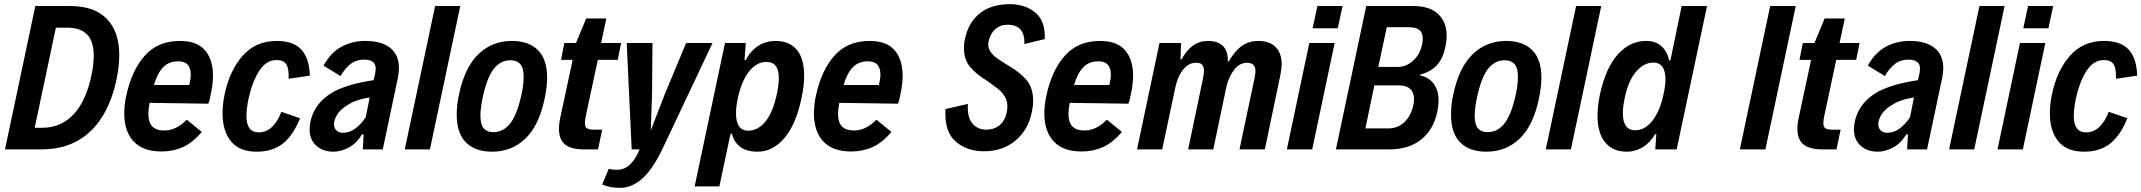

<svg xmlns="http://www.w3.org/2000/svg" viewBox="-20 -719 10305 924"><path d="M150 -690H317Q434 -690 494 -628.5Q554 -567 554 -453Q554 -400 540 -333Q505 -171 413.5 -85.5Q322 0 179 0H4ZM182 -104Q273 -104 333.5 -168Q394 -232 420 -356Q431 -406 431 -452Q431 -519 399.5 -552.5Q368 -586 302 -586H249L147 -104Z M1005 -355Q1005 -314 994 -264Q989 -233 982 -220L700 -224Q694 -194 694 -170Q694 -130 713 -110.5Q732 -91 771 -91Q828 -91 879 -143L951 -84Q907 -32 860 -11Q813 10 757 10Q668 10 623 -38.5Q578 -87 578 -173Q578 -216 588 -260Q614 -381 677 -451.5Q740 -522 846 -522Q928 -522 966.5 -477Q1005 -432 1005 -355ZM721 -310H891Q898 -342 898 -360Q898 -424 838 -424Q793 -424 765 -395Q737 -366 721 -310Z M1051 -174Q1051 -219 1061 -265Q1085 -380 1148 -451Q1211 -522 1312 -522Q1393 -522 1431 -479.5Q1469 -437 1471 -355L1369 -340Q1371 -388 1358 -409Q1345 -430 1311 -430Q1261 -430 1227.5 -378Q1194 -326 1176 -244Q1166 -194 1166 -161Q1166 -82 1225 -82Q1262 -82 1289.5 -108.5Q1317 -135 1334 -181L1424 -150Q1390 -66 1340.5 -27.5Q1291 11 1216 11Q1132 11 1091.5 -39Q1051 -89 1051 -174Z M1900 -391Q1900 -372 1895 -345L1822 0H1726L1730 -73L1721 -71Q1696 -29 1658 -9Q1620 11 1586 11Q1533 11 1501.5 -18.5Q1470 -48 1470 -95Q1470 -107 1471 -113Q1483 -220 1588 -279Q1664 -317 1778 -333L1782 -350Q1788 -373 1788 -388Q1788 -411 1774 -421.5Q1760 -432 1732 -432Q1694 -432 1667 -411Q1640 -390 1619 -353L1537 -403Q1570 -464 1621.5 -493Q1673 -522 1739 -522Q1816 -522 1858 -488.5Q1900 -455 1900 -391ZM1740 -155 1759 -250Q1692 -240 1652 -213Q1598 -181 1588 -131Q1585 -107 1597 -93.5Q1609 -80 1631 -80Q1662 -80 1690 -100.5Q1718 -121 1740 -155Z M2074 -690H2195L2049 0H1928Z M2178 -167Q2178 -216 2189 -265Q2217 -396 2283 -459Q2349 -522 2443 -522Q2524 -522 2568.5 -478Q2613 -434 2613 -345Q2613 -300 2601 -244Q2574 -115 2508.5 -52Q2443 11 2348 11Q2267 11 2222.5 -33.5Q2178 -78 2178 -167ZM2490 -265Q2500 -314 2500 -349Q2500 -393 2483.5 -411Q2467 -429 2436 -429Q2389 -429 2356 -387.5Q2323 -346 2302 -245Q2292 -196 2292 -163Q2292 -119 2308 -101Q2324 -83 2354 -83Q2402 -83 2435 -124.5Q2468 -166 2490 -265Z M2670 -98Q2670 -125 2677 -156L2736 -431H2680L2696 -512H2752L2801 -630H2898L2873 -512H2969L2953 -431H2857L2802 -174Q2795 -145 2795 -126Q2795 -108 2805 -101.5Q2815 -95 2840 -95H2878L2858 0H2791Q2728 0 2699 -24Q2670 -48 2670 -98Z M3409 -512 3167 0Q3119 99 3069 142Q3019 185 2966 185Q2937 185 2917.5 181Q2898 177 2878 169L2910 93Q2924 98 2951 98Q3018 98 3058 0H3020L2996 -512H3120L3118 -270L3112 -92L3181 -270L3282 -512Z M3469 -512H3569L3563 -430H3569Q3593 -476 3630 -499Q3667 -522 3712 -522Q3779 -522 3814.5 -479.5Q3850 -437 3850 -355Q3850 -305 3837 -246Q3811 -120 3755 -54.5Q3699 11 3626 11Q3573 11 3542 -12.5Q3511 -36 3502 -77L3495 -72L3442 178H3323ZM3719 -268Q3728 -313 3728 -343Q3728 -383 3713 -402Q3698 -421 3668 -421Q3621 -421 3584.5 -374.5Q3548 -328 3531 -247Q3522 -205 3522 -173Q3522 -132 3537 -111Q3552 -90 3580 -90Q3628 -90 3664 -134.5Q3700 -179 3719 -268Z M4324 -355Q4324 -314 4313 -264Q4308 -233 4301 -220L4019 -224Q4013 -194 4013 -170Q4013 -130 4032 -110.5Q4051 -91 4090 -91Q4147 -91 4198 -143L4270 -84Q4226 -32 4179 -11Q4132 10 4076 10Q3987 10 3942 -38.5Q3897 -87 3897 -173Q3897 -216 3907 -260Q3933 -381 3996 -451.5Q4059 -522 4165 -522Q4247 -522 4285.5 -477Q4324 -432 4324 -355ZM4040 -310H4210Q4217 -342 4217 -360Q4217 -424 4157 -424Q4112 -424 4084 -395Q4056 -366 4040 -310Z M4530 -194 4638 -219Q4634 -155 4659.5 -125Q4685 -95 4726 -95Q4767 -95 4793.5 -119Q4820 -143 4827 -190Q4828 -196 4828 -207Q4828 -234 4815 -255Q4802 -276 4784.5 -290Q4767 -304 4729 -331Q4679 -361 4649 -396.5Q4619 -432 4619 -487Q4619 -512 4624 -532Q4640 -610 4695 -654.5Q4750 -699 4840 -699Q4913 -699 4962 -659Q5011 -619 5008 -531L4910 -507Q4913 -600 4829 -600Q4793 -600 4769 -578Q4745 -556 4738 -521Q4736 -511 4736 -505Q4736 -485 4747.5 -469Q4759 -453 4772.5 -443Q4786 -433 4825 -408Q4884 -375 4918 -336.5Q4952 -298 4952 -234Q4952 -210 4946 -181Q4928 -93 4866.5 -42Q4805 9 4715 9Q4632 9 4578 -39Q4524 -87 4530 -194Z M5433 -355Q5433 -314 5422 -264Q5417 -233 5410 -220L5128 -224Q5122 -194 5122 -170Q5122 -130 5141 -110.5Q5160 -91 5199 -91Q5256 -91 5307 -143L5379 -84Q5335 -32 5288 -11Q5241 10 5185 10Q5096 10 5051 -38.5Q5006 -87 5006 -173Q5006 -216 5016 -260Q5042 -381 5105 -451.5Q5168 -522 5274 -522Q5356 -522 5394.5 -477Q5433 -432 5433 -355ZM5149 -310H5319Q5326 -342 5326 -360Q5326 -424 5266 -424Q5221 -424 5193 -395Q5165 -366 5149 -310Z M5560 -512H5664L5661 -432L5666 -433Q5714 -522 5792 -522Q5892 -522 5889 -422L5894 -425Q5925 -477 5958.5 -499.5Q5992 -522 6036 -522Q6089 -522 6118.5 -493Q6148 -464 6148 -410Q6148 -388 6142 -359L6067 0H5945L6018 -345Q6022 -369 6022 -376Q6022 -417 5981 -417Q5946 -417 5919.5 -383.5Q5893 -350 5881 -297L5819 0H5698L5768 -335Q5774 -362 5774 -378Q5774 -399 5765 -408Q5756 -417 5736 -417Q5700 -417 5673.5 -383.5Q5647 -350 5636 -297L5573 0H5452Z M6320 -690H6441L6418 -583H6297ZM6281 -512H6403L6295 0H6173Z M6555 -690H6782Q6860 -690 6901 -651.5Q6942 -613 6942 -547Q6942 -523 6936 -494Q6925 -439 6896.5 -407Q6868 -375 6821 -362L6810 -357Q6854 -349 6878.5 -317.5Q6903 -286 6903 -235Q6903 -210 6897 -181Q6879 -95 6819.5 -47.5Q6760 0 6665 0H6409ZM6709 -397Q6747 -397 6780.5 -427Q6814 -457 6824 -506Q6827 -521 6827 -533Q6827 -562 6810.5 -575Q6794 -588 6760 -588H6654L6613 -397ZM6661 -101Q6707 -101 6739 -131.5Q6771 -162 6782 -215Q6785 -230 6785 -242Q6785 -274 6766.5 -291Q6748 -308 6714 -308H6594L6551 -101Z M6963 -167Q6963 -216 6974 -265Q7002 -396 7068 -459Q7134 -522 7228 -522Q7309 -522 7353.5 -478Q7398 -434 7398 -345Q7398 -300 7386 -244Q7359 -115 7293.5 -52Q7228 11 7133 11Q7052 11 7007.5 -33.5Q6963 -78 6963 -167ZM7275 -265Q7285 -314 7285 -349Q7285 -393 7268.5 -411Q7252 -429 7221 -429Q7174 -429 7141 -387.5Q7108 -346 7087 -245Q7077 -196 7077 -163Q7077 -119 7093 -101Q7109 -83 7139 -83Q7187 -83 7220 -124.5Q7253 -166 7275 -265Z M7565 -690H7686L7540 0H7419Z M8195 -690 8049 0H7946L7951 -74L7945 -73Q7921 -32 7885.5 -10.5Q7850 11 7809 11Q7742 11 7705 -33.5Q7668 -78 7668 -162Q7668 -209 7680 -266Q7708 -393 7766 -457.5Q7824 -522 7902 -522Q7948 -522 7976 -496.5Q8004 -471 8013 -428L8019 -429L8073 -690ZM7986 -267Q7995 -308 7995 -337Q7995 -377 7980 -397.5Q7965 -418 7937 -418Q7892 -418 7854 -374.5Q7816 -331 7799 -247Q7790 -205 7790 -175Q7790 -92 7850 -92Q7896 -92 7932.5 -138.5Q7969 -185 7986 -267Z M8499 -690H8622L8476 0H8353Z M8630 -98Q8630 -125 8637 -156L8696 -431H8640L8656 -512H8712L8761 -630H8858L8833 -512H8929L8913 -431H8817L8762 -174Q8755 -145 8755 -126Q8755 -108 8765 -101.5Q8775 -95 8800 -95H8838L8818 0H8751Q8688 0 8659 -24Q8630 -48 8630 -98Z M9332 -391Q9332 -372 9327 -345L9254 0H9158L9162 -73L9153 -71Q9128 -29 9090 -9Q9052 11 9018 11Q8965 11 8933.5 -18.5Q8902 -48 8902 -95Q8902 -107 8903 -113Q8915 -220 9020 -279Q9096 -317 9210 -333L9214 -350Q9220 -373 9220 -388Q9220 -411 9206 -421.5Q9192 -432 9164 -432Q9126 -432 9099 -411Q9072 -390 9051 -353L8969 -403Q9002 -464 9053.5 -493Q9105 -522 9171 -522Q9248 -522 9290 -488.5Q9332 -455 9332 -391ZM9172 -155 9191 -250Q9124 -240 9084 -213Q9030 -181 9020 -131Q9017 -107 9029 -93.5Q9041 -80 9063 -80Q9094 -80 9122 -100.5Q9150 -121 9172 -155Z M9506 -690H9627L9481 0H9360Z M9740 -690H9861L9838 -583H9717ZM9701 -512H9823L9715 0H9593Z M9845 -174Q9845 -219 9855 -265Q9879 -380 9942 -451Q10005 -522 10106 -522Q10187 -522 10225 -479.5Q10263 -437 10265 -355L10163 -340Q10165 -388 10152 -409Q10139 -430 10105 -430Q10055 -430 10021.5 -378Q9988 -326 9970 -244Q9960 -194 9960 -161Q9960 -82 10019 -82Q10056 -82 10083.5 -108.5Q10111 -135 10128 -181L10218 -150Q10184 -66 10134.5 -27.5Q10085 11 10010 11Q9926 11 9885.5 -39Q9845 -89 9845 -174Z"/></svg>

Font: Decalotype SemiBold Italic
Style: Regular
Weight: 600
Italic angle: -12°
Designer: Alfredo Marco Pradil
Foundry: Alfredo Marco Pradil
Version: Version 1.0